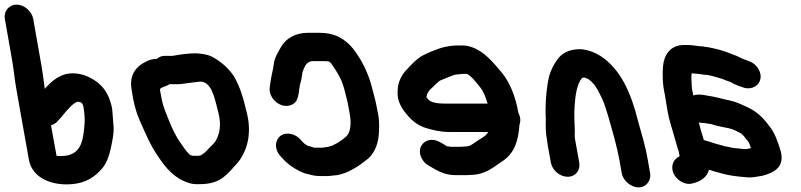

<svg xmlns="http://www.w3.org/2000/svg" viewBox="-86 -755 3470 832"><path d="M257 -313C255 -314 251 -314 248 -314L245 -312C225 -303 212 -284 198 -270L187 -256C183 -251 177 -244 170 -237L161 -227C154 -220 145 -215 135 -212L159 -80C161 -80 163 -80 164 -79H180C243 -79 266 -116 274 -164C280 -201 285 -238 276 -289C274 -301 270 -313 257 -313ZM-34 -497 -65 -673C-71 -706 -47 -735 -14 -735C19 -735 52 -706 58 -673L89 -497C97 -454 103 -411 108 -370C110 -371 111 -373 111 -374L127 -390C146 -409 168 -425 199 -434C246 -444 287 -430 321 -409C362 -382 384 -351 398 -294C402 -278 403 -236 405 -220C408 -196 406 -179 403 -158C395 -112 385 -61 360 -29C326 12 282 44 202 44C126 44 52 11 39 -64L-14 -362C-22 -405 -26 -452 -34 -497Z M613 -374H612C611 -373 607 -369 607 -366L614 -329C621 -291 634 -264 646 -233C659 -200 677 -162 697 -135C709 -118 718 -103 732 -89L737 -84L748 -80H775L784 -82C798 -90 808 -99 818 -111C828 -122 839 -130 847 -142C865 -171 874 -211 861 -264C848 -311 837 -386 796 -399L795 -400C790 -401 786 -401 781 -401H777C771 -400 763 -399 753 -398C730 -396 704 -390 681 -390H648C638 -382 625 -381 613 -374ZM594 -500C604 -509 615 -513 629 -513H659C661 -513 664 -513 668 -514C697 -519 730 -524 763 -524C791 -522 811 -520 833 -509C871 -489 904 -460 928 -424C953 -381 969 -330 982 -272C1006 -183 987 -113 956 -66C945 -49 931 -37 919 -22C885 15 855 43 779 43C760 44 743 42 730 37C670 18 632 -27 598 -79C566 -124 543 -180 519 -234C507 -260 497 -296 491 -327L487 -350C486 -358 484 -367 483 -376C476 -431 505 -468 543 -486C557 -494 572 -500 594 -500Z M1272 -116H1273C1275 -115 1277 -115 1280 -115H1310C1313 -115 1315 -115 1318 -116L1331 -118L1341 -120L1354 -124C1369 -132 1378 -136 1392 -146L1413 -162C1433 -180 1437 -218 1430 -259L1421 -308C1411 -348 1403 -391 1385 -423C1374 -444 1361 -463 1348 -482C1344 -485 1341 -487 1338 -489H1336C1329 -490 1323 -490 1317 -490H1272C1268 -490 1264 -490 1261 -489C1260 -489 1258 -489 1257 -488C1238 -480 1235 -466 1227 -449L1224 -439C1223 -430 1222 -421 1220 -412C1218 -399 1212 -388 1212 -375C1211 -370 1209 -365 1210 -360L1206 -339C1203 -323 1196 -311 1182 -303C1134 -277 1075 -328 1083 -378L1086 -399C1089 -425 1097 -449 1100 -475C1103 -506 1122 -534 1135 -557C1156 -589 1194 -613 1250 -613H1295C1366 -613 1409 -587 1445 -543C1481 -496 1511 -438 1528 -368C1535 -341 1543 -313 1548 -283L1553 -258C1559 -225 1557 -191 1555 -166C1550 -121 1531 -81 1498 -59C1486 -49 1465 -34 1452 -27L1438 -19C1420 -9 1398 0 1374 4L1354 6C1346 7 1339 8 1332 8H1302C1284 8 1266 5 1251 0C1250 -1 1248 -1 1246 -1C1235 -3 1223 -8 1209 -15C1180 -30 1156 -48 1135 -72L1127 -81C1101 -112 1107 -149 1129 -166C1156 -186 1197 -174 1217 -149C1224 -142 1230 -134 1238 -129L1250 -122C1256 -122 1266 -118 1272 -116Z M2027 -306C2019 -332 2011 -356 1996 -375C1980 -394 1960 -424 1937 -435H1924C1920 -435 1916 -435 1912 -434L1891 -432C1888 -431 1886 -431 1884 -431C1874 -427 1864 -423 1853 -419L1838 -413C1829 -409 1817 -406 1811 -398C1805 -393 1798 -387 1794 -382L1777 -366C1770 -358 1764 -349 1762 -335V-334C1764 -332 1765 -330 1768 -326C1780 -309 1817 -306 1843 -306ZM2160 -267C2168 -252 2172 -233 2165 -214C2160 -141 2142 -91 2092 -57C2053 -32 2019 3 1951 3C1942 4 1935 4 1930 4H1888C1841 4 1810 -15 1779 -33C1760 -43 1746 -56 1738 -76C1724 -113 1745 -142 1774 -148C1804 -154 1829 -134 1851 -121H1855C1860 -120 1864 -119 1867 -119H1909C1912 -119 1918 -119 1925 -120C1930 -120 1934 -120 1939 -121L1951 -124C1962 -130 1970 -136 1980 -143C1997 -155 2007 -158 2020 -170L2027 -179C2028 -180 2029 -182 2029 -183H1864C1825 -183 1795 -190 1764 -199C1728 -209 1699 -231 1676 -260C1653 -287 1634 -319 1637 -362C1638 -402 1657 -436 1681 -458C1686 -464 1691 -470 1697 -475C1711 -490 1732 -509 1751 -517L1767 -525C1775 -529 1783 -532 1792 -535C1821 -548 1858 -558 1900 -558H1919C1933 -558 1948 -555 1963 -549C2016 -529 2052 -483 2088 -441C2124 -397 2148 -337 2160 -267Z M2608 -5 2598 -63C2593 -89 2584 -128 2577 -154C2561 -208 2544 -281 2523 -328L2503 -367C2497 -376 2494 -382 2491 -386C2486 -392 2465 -415 2457 -415C2453 -416 2450 -418 2447 -419C2445 -419 2442 -419 2439 -418C2438 -418 2437 -418 2436 -417C2414 -390 2407 -343 2404 -296C2401 -262 2404 -216 2405 -182C2402 -165 2408 -139 2411 -123L2424 -51C2430 -17 2408 11 2374 11C2340 11 2307 -17 2301 -51L2288 -123C2287 -131 2285 -140 2284 -151C2275 -199 2281 -227 2278 -273C2278 -327 2283 -381 2294 -426C2302 -454 2314 -476 2329 -497C2348 -524 2380 -542 2428 -542C2462 -540 2493 -527 2517 -512C2603 -455 2648 -355 2679 -230C2695 -172 2711 -122 2721 -63L2731 -5C2737 28 2714 57 2681 57C2648 57 2614 28 2608 -5Z M2914 -437H2911C2910 -430 2910 -424 2910 -417C2911 -396 2910 -373 2917 -349L2918 -341C2925 -344 2933 -345 2940 -345H2946C2954 -345 2964 -344 2977 -341C3014 -336 3044 -326 3079 -319C3107 -313 3132 -300 3156 -289C3191 -273 3222 -244 3245 -212C3269 -184 3282 -149 3295 -107C3318 -34 3272 -7 3216 7C3196 10 3173 16 3147 13C3110 10 3074 6 3043 -3L3007 -13C3002 -14 2992 -19 2986 -19C2979 12 2948 33 2914 40C2879 49 2844 23 2832 -5C2818 -40 2836 -68 2859 -78L2855 -100C2852 -107 2850 -114 2848 -121L2842 -143C2839 -150 2838 -156 2836 -163C2827 -196 2813 -236 2807 -272L2795 -345C2785 -388 2784 -433 2787 -467C2791 -516 2818 -560 2878 -560H2897C2916 -560 2940 -554 2958 -554C2966 -553 2974 -551 2985 -550C3015 -544 3051 -535 3077 -524L3092 -518C3109 -513 3122 -504 3138 -498C3163 -489 3179 -485 3195 -464C3233 -414 3194 -362 3141 -374C3119 -381 3096 -389 3077 -401H3076C3061 -405 3047 -413 3031 -417C3012 -422 2988 -431 2966 -431C2959 -432 2953 -433 2947 -434C2942 -434 2921 -437 2914 -437ZM2942 -225C2943 -223 2944 -221 2944 -218C2950 -192 2957 -172 2964 -148C2980 -144 2992 -140 3006 -135L3020 -131C3024 -130 3034 -127 3038 -126L3056 -121C3073 -119 3092 -112 3110 -112C3119 -111 3128 -110 3139 -109H3148C3155 -110 3162 -112 3168 -113C3163 -128 3160 -139 3151 -148C3144 -157 3132 -174 3121 -179C3107 -186 3090 -196 3073 -199L3053 -203C3034 -208 3015 -210 2997 -217C2991 -218 2974 -220 2966 -222H2961C2954 -222 2948 -223 2942 -225Z"/></svg>

Font: Blanket
Style: ReversedObl
Weight: 700
Foundry: Cannot Into Space Fonts
Version: Version 0.9